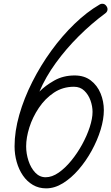

<svg xmlns="http://www.w3.org/2000/svg" viewBox="-20 -999 596 1028"><path d="M227 9.5Q187.5 9.5 156 -9Q124.5 -27.5 102.8 -59.2Q81 -91 69.5 -131.5Q58 -172 58 -215.5Q58 -295.5 83.2 -384Q108.5 -472.5 152.8 -560.2Q197 -648 254.8 -727.5Q312.5 -807 378.8 -871Q445 -935 513 -974.5Q521.5 -980 532.2 -978.5Q543 -977 550.5 -965.5Q557.5 -955 555.2 -944.5Q553 -934 543 -927Q470.5 -873.5 402.2 -805.8Q334 -738 279 -662.2Q224 -586.5 191 -508.5Q223.5 -541.5 271.2 -568.2Q319 -595 379.5 -595Q431.5 -595 466.2 -568.2Q501 -541.5 518.5 -499Q536 -456.5 536 -409Q536 -361 518.8 -304.5Q501.5 -248 471 -192.5Q440.5 -137 401 -91.2Q361.5 -45.5 317 -18Q272.5 9.5 227 9.5ZM120 -215.5Q120 -176.5 132.5 -138.2Q145 -100 168.5 -75Q192 -50 224.5 -50Q258.5 -50 293.8 -74.5Q329 -99 361.5 -138.8Q394 -178.5 419.8 -225.5Q445.5 -272.5 460.5 -318.5Q475.5 -364.5 475.5 -400Q475.5 -430 464.5 -461Q453.5 -492 431.5 -513.2Q409.5 -534.5 376 -534.5Q316 -534.5 268.5 -502.8Q221 -471 187.8 -421.2Q154.5 -371.5 137.2 -316.8Q120 -262 120 -215.5Z"/></svg>

Font: Edu QLD Hand
Style: Regular
Weight: 400
Designer: Tina and Corey Anderson, Eben Sorkin
Foundry: Sorkin Type Co.
Version: Version 2.000